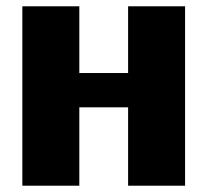

<svg xmlns="http://www.w3.org/2000/svg" viewBox="-20 -590 659 610"><path d="M51 0H232V-249H387V0H568V-570H387V-358H232V-570H51Z"/></svg>

Font: FilmFarsi Display
Style: Regular
Weight: 400
Designer: Borna Izadpanah
Foundry: Borna Izadpanah
Version: Version 1.000;PS 001.000;hotconv 1.0.88;makeotf.lib2.5.64775